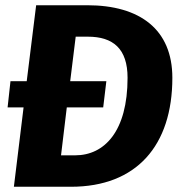

<svg xmlns="http://www.w3.org/2000/svg" viewBox="-20 -713 700 733"><path d="M638 -416C638 -600 515 -693 313 -693H118L82 -403H20L9 -303H70L33 0H251C501 0 638 -157 638 -416ZM267 -120H213L235 -303H374L386 -403H248L269 -573H315C412 -573 467 -527 467 -416C467 -212 379 -120 267 -120Z"/></svg>

Font: Fira Sans OT
Style: Bold Italic
Weight: 700
Italic angle: -8°
Designer: Carrois Corporate & Edenspiekermann
Foundry: Carrois Corporate GbR & Edenspiekermann AG
Version: Version 2.001